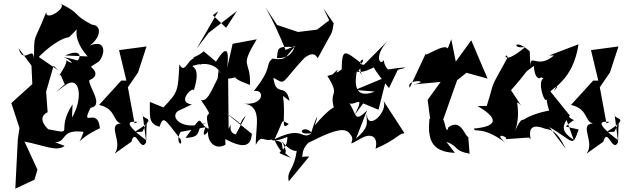

<svg xmlns="http://www.w3.org/2000/svg" viewBox="-20 -841 3755 1153"><path d="M310 13C383 14 342 -68 482 -49C448 54 426 1 580 -71C567 -206 459 -63 524 -194C613 -206 497 -342 519 -361C587 -386 563 -462 361 -498C456 -464 456 -349 489 -394C468 -400 523 -441 573 -471C617 -517 624 -637 470 -542C576 -579 609 -688 532 -693C417 -751 467 -760 340 -821C393 -800 251 -707 258 -769C178 -565 186 -657 184 -471C187 -590 122 -440 92 -551L169 -447L174 -336L48 -222L97 -72L87 -4L72 292L187 238L205 178L127 9C248 33 322 72 368 35ZM416 -215C308 -50 440 -32 269 -65C198 -136 258 -163 266 -167L257 -291L302 -446L331 -418L213 -499C217 -504 317 -606 395 -618C498 -713 374 -653 506 -502L371 -508C522 -576 445 -407 373 -486C403 -473 313 -365 344 -391L369 -335C313 -284 288 -266 368 -327C462 -398 481 -248 412 -135Z M769 10C795 -83 823 81 858 13L836 -159C826 -115 949 -147 786 -47L835 -50C883 -135 859 -196 858 1C692 -123 777 -111 807 -109L788 -100L748 -317L809 -406L860 -562L695 -540L739 -357H708L575 -211C679 -187 655 -113 706 -100C619 -93 722 12 668 82Z M1203 -533C1146 -481 1102 -512 1191 -449C1119 -571 1101 -369 1057 -455C1049 -296 1050 -287 961 -196L880 -229C882 -152 866 -98 938 -80C962 -147 965 -132 1066 -2C1079 45 1029 16 1064 -49L1214 -77C1176 16 1251 -48 1268 -150C1179 -22 1260 73 1334 28L1333 -6C1461 63 1486 24 1493 -37L1339 -161C1471 -74 1393 -88 1456 -146L1396 -34C1333 -48 1390 -136 1353 -68L1350 -368C1444 -381 1327 -387 1481 -331C1488 -487 1412 -425 1522 -605L1377 -578L1345 -437C1356 -543 1343 -575 1277 -471ZM1287 -370C1238 -270 1222 -233 1187 -240C1288 -92 1190 -221 1236 -65C1154 -105 1215 -178 1094 -13C1211 -17 1141 -71 1220 -105C1080 -51 996 -134 1048 -174L1132 -214C1036 -226 1139 -324 1144 -299C1190 -445 1128 -434 1138 -446C1302 -498 1322 -348 1293 -423ZM1291 -774 1161 -549 1233 -644 1403 -775 1338 -674 1258 -750Z M1957 -719 1884 -663 1770 -649 1644 -691 1575 -796C1622 -712 1660 -627 1695 -541L1761 -569C1744 -624 1775 -487 1643 -492C1650 -549 1639 -566 1748 -558C1692 -501 1704 -476 1616 -489C1567 -447 1625 -446 1504 -294C1572 -310 1572 -197 1424 -221C1564 -216 1514 -89 1516 29C1552 -43 1569 21 1621 -8C1616 -36 1569 37 1706 -19C1704 105 1588 52 1729 108C1629 42 1717 13 1630 3C1685 122 1731 92 1659 -13C1722 87 1795 72 1764 48C1748 189 1700 177 1714 248L1837 99C1718 96 1791 153 1753 174C1840 116 1740 64 1881 -19C1815 -17 1776 74 1863 -28C1812 -112 1739 -22 1853 -42C1787 7 1806 -92 1629 -5C1692 -136 1661 -121 1714 -97C1661 -47 1699 -142 1679 -265L1719 -235C1695 -351 1637 -250 1622 -374C1703 -331 1654 -330 1826 -513C1754 -421 1848 -570 1888 -491C1981 -666 1971 -624 1984 -701L1922 -791Z M2161 -220 2253 -182 2303 -380 2113 -301 2231 -291C2134 -254 2098 -297 2125 -425C2090 -363 2069 -320 2112 -403C2176 -442 2116 -447 2167 -366C2102 -499 2069 -363 2205 -427L2288 -465C2173 -483 2224 -428 2316 -312L2369 -422C2454 -441 2404 -439 2299 -422C2369 -393 2287 -414 2285 -481C2266 -442 2219 -498 2310 -598L2166 -452C2106 -454 2184 -516 2152 -459C2049 -539 2034 -554 2032 -425C1957 -366 2054 -469 1977 -394L1946 -385C2029 -252 1951 -309 1988 -183C2023 -148 2045 -295 1870 -88C1908 -200 1862 -107 1833 16C2031 -85 2061 -69 2089 -27C2115 11 2047 47 2146 -9C2216 -49 2252 -13 2235 52C2366 -5 2370 -37 2409 -41L2281 -238C2317 -176 2187 -47 2183 -156C2173 -112 2213 -91 2118 -9L2184 -178C2098 -91 2125 -170 2066 -236C2087 -175 2187 -303 2109 -150Z M2660 10C2739 40 2702 64 2800 82L2792 -19C2774 -15 2751 -133 2673 -77C2654 -3 2648 -207 2626 -79L2725 -359L2781 -404L2908 -369L2810 -599L2717 -471L2690 -605L2669 -550C2646 -583 2528 -494 2536 -518L2441 -315C2412 -369 2582 -357 2464 -334L2626 -349L2548 -241L2570 -76C2518 -7 2628 -105 2559 -129C2548 -10 2565 71 2712 77Z M3161 -533C3067 -618 3051 -541 3136 -560C2984 -432 3014 -539 3029 -497C2908 -277 2958 -377 2903 -205L2848 -204C2984 -125 2961 -81 2826 -69C2833 -39 2866 -92 3013 14C2931 -59 3054 -10 3011 -5L3157 -15C3189 32 3110 -123 3251 -69C3274 -60 3317 -75 3377 52L3279 -78C3431 11 3415 47 3455 -63L3378 -81C3459 -162 3432 -69 3357 -190L3425 -2C3340 -56 3359 -92 3402 -147L3285 -292C3369 -368 3261 -246 3326 -316C3297 -318 3424 -366 3454 -575L3278 -508H3307C3205 -421 3165 -528 3165 -441ZM3245 -370C3198 -357 3265 -167 3266 -271C3259 -246 3265 -216 3278 -177C3130 -151 3063 -78 3129 -114C3112 -141 3087 -92 3054 -8C3133 -168 3051 -268 3109 -208L3035 -320C3035 -304 3028 -322 3029 -277C3185 -451 3105 -385 3186 -445C3193 -326 3255 -388 3216 -383Z M3603 10C3629 -83 3657 81 3692 13L3670 -159C3660 -115 3783 -147 3620 -47L3669 -50C3717 -135 3693 -196 3692 1C3526 -123 3611 -111 3641 -109L3622 -100L3582 -317L3643 -406L3694 -562L3529 -540L3573 -357H3542L3409 -211C3513 -187 3489 -113 3540 -100C3453 -93 3556 12 3502 82Z"/></svg>

Font: Asimov Silicon
Style: Regular
Weight: 400
Designer: Google
Version: Version 2.000980; 2014